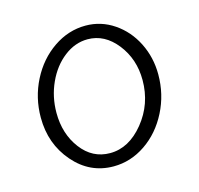

<svg xmlns="http://www.w3.org/2000/svg" viewBox="-80 -585 695 670"><g transform="rotate(-15 267.5 -250.0)"><path d="M252 0Q314 0 367.7 -36.6Q421.4 -73.2 453.1 -135.5Q484.9 -197.8 484.9 -270Q484.9 -331.5 458.5 -384.3Q432.1 -437 385.5 -468.5Q338.9 -500 283.2 -500Q221.2 -500 167.2 -463.1Q113.3 -426.3 81.5 -364Q49.8 -301.8 49.8 -230Q49.8 -134.8 108.2 -67.4Q166.5 0 252 0ZM277.8 -452.1Q339.4 -452.1 383.1 -396.5Q426.8 -340.8 426.8 -265.1Q426.8 -178.7 373.5 -113.3Q320.3 -47.9 252 -47.9Q188.5 -47.9 147.7 -101.8Q106.9 -155.8 106.9 -231.9Q106.9 -289.6 130.1 -340.3Q153.3 -391.1 192.9 -421.6Q232.4 -452.1 277.8 -452.1Z"/></g></svg>

Font: Comic Neue Angular
Style: Regular
Weight: 400
Designer: Craig Rozynski
Foundry: Craig Rozynski
Version: Version 2.003